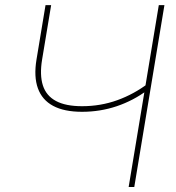

<svg xmlns="http://www.w3.org/2000/svg" viewBox="-20 -748 705 768"><path d="M308.1 -300.8Q236.8 -300.8 192.6 -324.5Q148.4 -348.1 131.6 -394.8Q114.7 -441.4 126 -509.8L162.1 -727.5H184.6L148.4 -509.8Q138.2 -447.8 151.6 -406.2Q165 -364.7 203.9 -344Q242.7 -323.2 308.1 -323.2Q382.3 -323.2 449 -347.2Q515.6 -371.1 574.2 -415.5L569.3 -387.2Q513.7 -345.7 447.3 -323.2Q380.9 -300.8 308.1 -300.8ZM494.6 0 615.2 -727.5H637.7L517.1 0Z"/></svg>

Font: Inter 20pt Thin
Style: Italic
Weight: 250
Italic angle: -9.3988°
Version: Version 4.001;git-66647c0bb